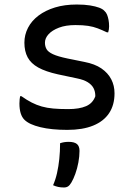

<svg xmlns="http://www.w3.org/2000/svg" viewBox="-20 -564 590 850"><path d="M282 -81Q331 -81 361 -94Q391 -107 402 -138Q402 -159 394 -174Q386 -189 368.5 -200Q351 -211 321 -217L236 -235Q182 -247 149.5 -265Q117 -283 102.5 -310Q88 -337 88 -375Q88 -410 104 -441Q120 -472 150.5 -495Q181 -518 223.5 -531Q266 -544 320 -544Q354 -544 378.5 -540Q403 -536 419 -530Q435 -524 442 -516Q450 -509 454 -499Q458 -489 460.5 -476Q463 -463 463 -447Q463 -441 462 -434Q461 -427 459 -421H453Q432 -431 412.5 -438.5Q393 -446 370 -449.5Q347 -453 314 -453Q271 -453 241 -441.5Q211 -430 195 -412.5Q179 -395 179 -375Q179 -359 186 -346.5Q193 -334 214.5 -324Q236 -314 279 -305L353 -290Q400 -281 429 -261Q458 -241 472.5 -213Q487 -185 487 -151Q487 -99 463 -63Q439 -27 392.5 -8Q346 11 278 11Q243 11 213 8Q183 5 158.5 -1Q134 -7 116.5 -15Q99 -23 88 -34Q77 -45 71.5 -63Q66 -81 66 -106Q66 -117 67 -124.5Q68 -132 69 -138H75Q99 -121 120.5 -110Q142 -99 165 -92.5Q188 -86 216 -83.5Q244 -81 282 -81ZM246 70Q255 67 264 65.5Q273 64 284 64Q309 64 320.5 73.5Q332 83 332 104Q332 128 327 155Q322 182 313.5 205.5Q305 229 296 244Q289 256 281.5 261Q274 266 263 266Q249 266 237.5 263.5Q226 261 215 256Q226 231 232.5 202Q239 173 242.5 140Q246 107 246 70Z"/></svg>

Font: Code D Ace
Style: Regular
Weight: 400
Version: Version 1.085; ttfautohint (v1.8.4.7-5d5b);Nerd Fonts 3.0.2